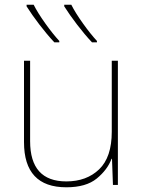

<svg xmlns="http://www.w3.org/2000/svg" viewBox="-20 -786 613 816"><path d="M481 -528H455V-226Q455 -118 401.5 -66.5Q348 -15 262 -15Q108 -15 108 -186V-528H82V-182Q82 10 262 10Q346 10 391.5 -27.5Q437 -65 454 -111H456L460 0H481ZM123 -766H93V-759Q115 -724 147.5 -681.5Q180 -639 211 -606H232V-612Q205 -641 172.5 -686.5Q140 -732 123 -766ZM283 -766H253V-759Q275 -724 307.5 -681.5Q340 -639 371 -606H392V-612Q365 -641 332.5 -686.5Q300 -732 283 -766Z"/></svg>

Font: Noto Sans UI Thin
Style: Regular
Weight: 250
Designer: Monotype Design Team
Foundry: Monotype Imaging Inc.
Version: Version 1.901